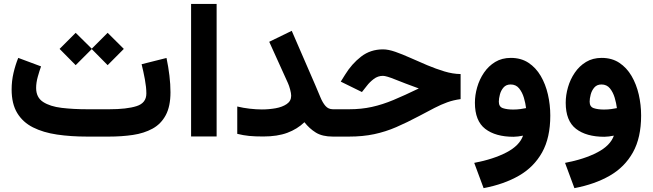

<svg xmlns="http://www.w3.org/2000/svg" viewBox="-20 -705 3369 991"><path d="M542.5 0H429.7Q345.2 0 274.2 -10.5Q203.1 -21 150.6 -47.4Q98.1 -73.7 69.1 -121.3Q40 -168.9 40 -243.2Q40 -287.1 49.8 -328.9Q59.6 -370.6 74.2 -406.2L191.9 -362.3Q183.6 -339.4 175 -308.8Q166.5 -278.3 166.5 -251Q166.5 -202.1 202.6 -178.7Q238.8 -155.3 298.6 -148.2Q358.4 -141.1 429.7 -141.1H543.9Q634.3 -141.1 684.8 -157.2Q735.4 -173.3 735.4 -222.2Q735.4 -254.4 727.8 -295.4Q720.2 -336.4 710.9 -373.5L839.4 -405.8Q849.1 -359.9 854.5 -314.7Q859.9 -269.5 859.9 -229Q859.9 -155.8 835.4 -110.4Q811 -64.9 767.3 -41Q723.6 -17.1 666 -8.5Q608.4 0 542.5 0ZM370.6 -535.6 453.6 -453.6 535.6 -535.6 619.1 -452.6 535.6 -368.7 453.6 -451.7 370.6 -368.7 287.6 -452.6Z M1098.1 -684.6V-0.5H966.3V-684.6Z M1482.9 -210.9Q1482.9 -223.1 1477.5 -243.2Q1472.2 -263.2 1466.3 -275.9L1369.6 -489.3L1485.8 -545.9L1607.4 -265.6Q1622.1 -231.9 1633.5 -203.6Q1645 -175.3 1659.9 -158.2Q1674.8 -141.1 1698.2 -141.1H1718.8V0H1698.2Q1643.6 0 1610.1 -20.8Q1576.7 -41.5 1551.3 -74.2Q1514.2 -38.6 1462.9 -19.5Q1411.6 -0.5 1338.9 -0.5Q1295.9 -0.5 1266.1 -3.4Q1236.3 -6.3 1204.6 -14.2V-155.3Q1234.9 -147.9 1268.8 -144Q1302.7 -140.1 1331.5 -140.1Q1367.7 -140.1 1402.3 -146.2Q1437 -152.3 1460 -168Q1482.9 -183.6 1482.9 -210.9Z M1699.2 -141.1H1782.2Q1845.2 -141.1 1899.4 -153.1Q1953.6 -165 2011 -189Q2068.4 -212.9 2141.6 -248.5Q2066.4 -275.9 2020 -294.7Q1973.6 -313.5 1956.5 -313.5Q1930.2 -313.5 1908.9 -297.1Q1887.7 -280.8 1874 -262.7L1848.1 -230L1738.8 -283.7L1760.7 -318.8Q1795.4 -375.5 1843.8 -412.8Q1892.1 -450.2 1957 -450.2Q1984.4 -450.2 2020.8 -437.5Q2057.1 -424.8 2098.9 -406Q2140.6 -387.2 2185.3 -368.4Q2230 -349.6 2273.7 -336.4Q2317.4 -323.2 2357.4 -322.8V-193.4Q2320.3 -188.5 2288.6 -177Q2256.8 -165.5 2222.7 -147.9Q2188.5 -130.4 2143.1 -106Q2080.6 -72.8 2025.1 -48.8Q1969.7 -24.9 1911.4 -12.5Q1853 0 1780.8 0H1699.2Z M2820.3 -108.4Q2820.3 5.9 2778.1 81.5Q2735.8 157.2 2658.7 201.7Q2581.5 246.1 2476.1 266.1L2427.7 135.7Q2527.3 116.7 2594.5 81.5Q2661.6 46.4 2679.7 -4.9Q2667.5 -2.4 2654.3 -0.7Q2641.1 1 2630.4 1Q2537.6 1 2484.4 -40Q2431.2 -81.1 2431.2 -174.8Q2431.2 -213.9 2442.9 -254.6Q2454.6 -295.4 2478 -329.8Q2501.5 -364.3 2536.1 -385.3Q2570.8 -406.2 2616.7 -406.2Q2669.4 -406.2 2707.8 -380.9Q2746.1 -355.5 2771 -313Q2795.9 -270.5 2808.1 -217.3Q2820.3 -164.1 2820.3 -108.4ZM2628.4 -139.6Q2649.4 -139.6 2666.7 -142.1Q2684.1 -144.5 2695.3 -147Q2692.4 -171.9 2684.1 -200.2Q2675.8 -228.5 2659.4 -248.8Q2643.1 -269 2615.7 -269Q2592.3 -269 2578.9 -253.4Q2565.4 -237.8 2560.1 -216.8Q2554.7 -195.8 2554.7 -180.2Q2554.7 -153.8 2575.9 -146.7Q2597.2 -139.6 2628.4 -139.6Z M3289.1 -108.4Q3289.1 5.9 3246.8 81.5Q3204.6 157.2 3127.4 201.7Q3050.3 246.1 2944.8 266.1L2896.5 135.7Q2996.1 116.7 3063.2 81.5Q3130.4 46.4 3148.4 -4.9Q3136.2 -2.4 3123 -0.7Q3109.9 1 3099.1 1Q3006.3 1 2953.1 -40Q2899.9 -81.1 2899.9 -174.8Q2899.9 -213.9 2911.6 -254.6Q2923.3 -295.4 2946.8 -329.8Q2970.2 -364.3 3004.9 -385.3Q3039.6 -406.2 3085.4 -406.2Q3138.2 -406.2 3176.5 -380.9Q3214.8 -355.5 3239.7 -313Q3264.6 -270.5 3276.9 -217.3Q3289.1 -164.1 3289.1 -108.4ZM3097.2 -139.6Q3118.2 -139.6 3135.5 -142.1Q3152.8 -144.5 3164.1 -147Q3161.1 -171.9 3152.8 -200.2Q3144.5 -228.5 3128.2 -248.8Q3111.8 -269 3084.5 -269Q3061 -269 3047.6 -253.4Q3034.2 -237.8 3028.8 -216.8Q3023.4 -195.8 3023.4 -180.2Q3023.4 -153.8 3044.7 -146.7Q3065.9 -139.6 3097.2 -139.6Z"/></svg>

Font: Vazirmatn UI FD ExtraBold
Style: Regular
Weight: 800
Designer: Saber Rastikerdar
Foundry: Saber Rastikerdar
Version: Version 33.003